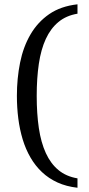

<svg xmlns="http://www.w3.org/2000/svg" viewBox="-20 -737 416 899"><path d="M342.8 142.1Q290.5 136.2 249.3 117.4Q208 98.6 176.5 68.8Q145 39.1 122.6 0.2Q100.1 -38.6 86.2 -84.5Q72.3 -130.4 65.7 -181.9Q59.1 -233.4 59.1 -288.1Q59.1 -369.6 74 -443.6Q88.9 -517.6 122.6 -575.4Q156.2 -633.3 210.2 -670.7Q264.2 -708 342.8 -716.8V-672.9Q290 -664.1 253.7 -634Q217.3 -604 194.6 -554.9Q171.9 -505.9 161.9 -438.5Q151.9 -371.1 151.9 -288.1Q151.9 -204.6 161.9 -137.2Q171.9 -69.8 194.6 -20.3Q217.3 29.3 253.7 59.3Q290 89.4 342.8 98.1Z"/></svg>

Font: BabelStone Ogham Bound
Style: Italic
Weight: 400
Italic angle: -30°
Designer: Andrew West
Foundry: BabelStone
Version: Version 2.02 March 14, 2022